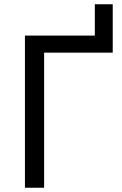

<svg xmlns="http://www.w3.org/2000/svg" viewBox="-20 -881 572 901"><path d="M509 -861V-634H187V0H97V-714H425V-861Z"/></svg>

Font: Go Noto Kurrent-Regular
Style: Regular
Weight: 400
Designer: Monotype Design Team
Foundry: Monotype Imaging Inc.
Version: Version 2.012; ttfautohint (v1.8.4.7-5d5b)